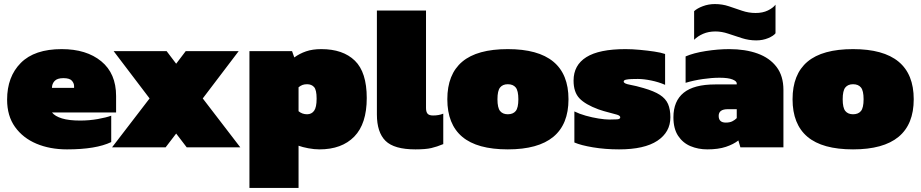

<svg xmlns="http://www.w3.org/2000/svg" viewBox="-20 -726 4537 946"><path d="M310 10Q226 10 159.5 -18Q93 -46 54 -100.5Q15 -155 15 -235Q15 -348 82.5 -416Q150 -484 284 -484Q406 -484 479 -424Q552 -364 552 -253V-172H236Q251 -153 285.5 -142.5Q320 -132 375 -132Q420 -132 462 -139.5Q504 -147 528 -156V-26Q453 10 310 10ZM236 -293H345V-302Q345 -316 334 -328.5Q323 -341 292 -341Q262 -341 249 -327Q236 -313 236 -293Z M532 0 717 -241 540 -474H801L848 -412L895 -474H1156L979 -241L1164 0H900L848 -68L796 0Z M1209 200V-474H1419L1430 -443Q1456 -462 1488 -473Q1520 -484 1563 -484Q1670 -484 1728.5 -427Q1787 -370 1787 -243Q1787 -116 1725.5 -53Q1664 10 1554 10Q1528 10 1499 4.5Q1470 -1 1451 -8V200ZM1493 -163Q1515 -163 1527.5 -180Q1540 -197 1540 -240Q1540 -283 1527.5 -297Q1515 -311 1493 -311Q1480 -311 1470.5 -307.5Q1461 -304 1451 -296V-178Q1469 -163 1493 -163Z M2027 10Q1922 10 1879.5 -32Q1837 -74 1837 -162V-674H2079V-194Q2079 -175 2086.5 -166Q2094 -157 2114 -157Q2142 -157 2164 -166V-16Q2133 -3 2105 3.5Q2077 10 2027 10Z M2482 10Q2331 10 2257.5 -52Q2184 -114 2184 -237Q2184 -360 2257.5 -422Q2331 -484 2482 -484Q2781 -484 2781 -237Q2781 10 2482 10ZM2482 -163Q2508 -163 2521 -179Q2534 -195 2534 -237Q2534 -279 2521 -295Q2508 -311 2482 -311Q2457 -311 2444 -295Q2431 -279 2431 -237Q2431 -195 2444 -179Q2457 -163 2482 -163Z M3030 10Q2962 10 2902 0Q2842 -10 2810 -24V-177Q2834 -165 2866 -156Q2898 -147 2929.5 -142Q2961 -137 2982 -137Q3005 -137 3020.5 -138Q3036 -139 3036 -148Q3036 -156 3020 -161Q3004 -166 2979.5 -172Q2955 -178 2929 -187Q2864 -211 2835 -241.5Q2806 -272 2806 -329Q2806 -405 2869 -444.5Q2932 -484 3062 -484Q3094 -484 3132 -480.5Q3170 -477 3203.5 -472Q3237 -467 3257 -460V-308Q3225 -322 3188 -329.5Q3151 -337 3123 -337Q3109 -337 3092.5 -336.5Q3076 -336 3064.5 -333.5Q3053 -331 3053 -324Q3053 -314 3083.5 -308.5Q3114 -303 3151 -292Q3203 -277 3231.5 -258.5Q3260 -240 3271.5 -213.5Q3283 -187 3283 -148Q3283 -75 3219 -32.5Q3155 10 3030 10Z M3706 -527Q3670 -527 3635.5 -538Q3601 -549 3568.5 -560Q3536 -571 3505 -571Q3471 -571 3444.5 -559.5Q3418 -548 3400 -530V-671Q3415 -685 3443 -695.5Q3471 -706 3502 -706Q3539 -706 3571.5 -695Q3604 -684 3636.5 -673Q3669 -662 3703 -662Q3738 -662 3763.5 -674.5Q3789 -687 3801 -703V-562Q3791 -549 3764.5 -538Q3738 -527 3706 -527ZM3465 10Q3420 10 3382 -6Q3344 -22 3321 -57Q3298 -92 3298 -148Q3298 -228 3348.5 -269Q3399 -310 3504 -310H3610V-315Q3610 -326 3589 -334.5Q3568 -343 3525 -343Q3487 -343 3442.5 -336.5Q3398 -330 3358 -318V-448Q3397 -465 3457.5 -474.5Q3518 -484 3573 -484Q3652 -484 3712 -462.5Q3772 -441 3806 -396.5Q3840 -352 3840 -283V0H3628L3618 -34Q3594 -15 3556.5 -2.5Q3519 10 3465 10ZM3556 -122Q3575 -122 3587.5 -128Q3600 -134 3610 -144V-188H3566Q3521 -188 3521 -155Q3521 -122 3556 -122Z M4183 10Q4032 10 3958.5 -52Q3885 -114 3885 -237Q3885 -360 3958.5 -422Q4032 -484 4183 -484Q4482 -484 4482 -237Q4482 10 4183 10ZM4183 -163Q4209 -163 4222 -179Q4235 -195 4235 -237Q4235 -279 4222 -295Q4209 -311 4183 -311Q4158 -311 4145 -295Q4132 -279 4132 -237Q4132 -195 4145 -179Q4158 -163 4183 -163Z"/></svg>

Font: Boz Display
Style: Regular
Weight: 900
Version: Version 2.000; ttfautohint (v1.8.3)